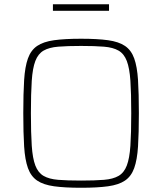

<svg xmlns="http://www.w3.org/2000/svg" viewBox="-20 -879 766 907"><path d="M363 8Q286 8 235.5 1Q185 -6 155.5 -26Q126 -46 112 -85Q98 -124 94 -187Q90 -250 90 -344Q90 -438 94 -501Q98 -564 112 -603Q126 -642 155.5 -662Q185 -682 235.5 -689Q286 -696 363 -696Q440 -696 490.5 -689Q541 -682 570.5 -662Q600 -642 614 -603Q628 -564 632 -501Q636 -438 636 -344Q636 -250 632 -187Q628 -124 614 -85Q600 -46 570.5 -26Q541 -6 490.5 1Q440 8 363 8ZM363 -26Q428 -26 471 -29.5Q514 -33 540 -48Q566 -63 579 -97Q592 -131 596 -190.5Q600 -250 600 -344Q600 -438 596 -497.5Q592 -557 579 -591Q566 -625 540 -640Q514 -655 471 -658.5Q428 -662 363 -662Q298 -662 255 -658.5Q212 -655 186 -640Q160 -625 147 -591Q134 -557 130 -497.5Q126 -438 126 -344Q126 -250 130 -190.5Q134 -131 147 -97Q160 -63 186 -48Q212 -33 255 -29.5Q298 -26 363 -26ZM230 -828V-859H495V-828Z"/></svg>

Font: Saira Thin Thin
Style: Regular
Weight: 250
Version: Version 1.101